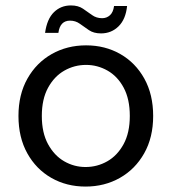

<svg xmlns="http://www.w3.org/2000/svg" viewBox="-20 -675 632 707"><path d="M295 12Q225 12 169 -20Q113 -52 80.5 -110.5Q48 -169 48 -248Q48 -327 81 -385.5Q114 -444 170.5 -476Q227 -508 297 -508Q367 -508 423 -476Q479 -444 511.5 -385.5Q544 -327 544 -248Q544 -169 511 -110.5Q478 -52 421.5 -20Q365 12 295 12ZM295 -60Q338 -60 375 -81Q412 -102 435 -144Q458 -186 458 -248Q458 -310 435.5 -352Q413 -394 376 -415Q339 -436 297 -436Q254 -436 217 -415Q180 -394 157 -352Q134 -310 134 -248Q134 -186 157 -144Q180 -102 216.5 -81Q253 -60 295 -60ZM352 -552Q325 -552 307.5 -564Q290 -576 274 -587.5Q258 -599 238 -599Q201 -599 195 -554H146Q153 -605 178.5 -630Q204 -655 241 -655Q268 -655 285.5 -643Q303 -631 319 -619.5Q335 -608 356 -608Q373 -608 385 -619Q397 -630 400 -653H448Q443 -604 416.5 -578Q390 -552 352 -552Z"/></svg>

Font: DeepMind Sans
Style: Regular
Weight: 400
Designer: Jonny Pinhorn / Modifications: Colophon Foundry
Foundry: Colophon Foundry
Version: Version 1.002; ttfautohint (v1.8.2)